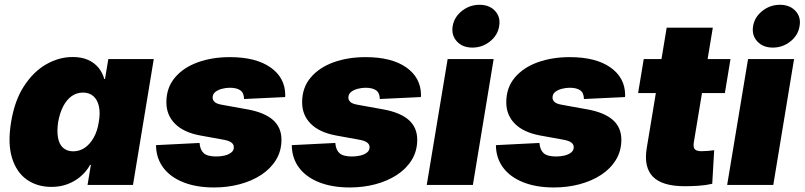

<svg xmlns="http://www.w3.org/2000/svg" viewBox="-20 -787 3424 817"><path d="M199.2 8.3Q137.7 8.3 93.5 -23.2Q49.3 -54.7 30.8 -116.2Q12.2 -177.7 27.3 -268.1Q42.5 -360.4 82.8 -421.6Q123 -482.9 177.2 -513.7Q231.4 -544.4 289.1 -544.4Q327.1 -544.4 354.5 -532.2Q381.8 -520 399.2 -498.8Q416.5 -477.5 423.8 -450.7H426.8L440.9 -535.6H634.3L545.9 0H352.5L366.7 -85.4H363.3Q347.7 -57.1 323 -36.1Q298.3 -15.1 267.3 -3.4Q236.3 8.3 199.2 8.3ZM291.5 -143.1Q318.8 -143.1 341.1 -158.4Q363.3 -173.8 378.9 -201.7Q394.5 -229.5 400.4 -268.1Q407.2 -306.6 400.9 -334.7Q394.5 -362.8 377.2 -377.9Q359.9 -393.1 333 -393.1Q306.2 -393.1 284.9 -377.9Q263.7 -362.8 249 -334.7Q234.4 -306.6 227.5 -268.1Q221.7 -229.5 226.8 -201.2Q231.9 -172.9 248.5 -158Q265.1 -143.1 291.5 -143.1Z M891.1 10.7Q815.9 10.7 760.5 -11.2Q705.1 -33.2 675 -73.2Q645 -113.3 644 -166.5Q644 -167.5 644 -168.2Q644 -168.9 644 -169.4L829.1 -178.7Q831.5 -148.9 847.2 -135Q862.8 -121.1 900.9 -121.1Q918.5 -121.1 935.3 -125Q952.1 -128.9 963.6 -137.7Q975.1 -146.5 975.1 -160.6Q975.1 -172.9 964.1 -180.9Q953.1 -189 926.3 -193.4L832.5 -210.4Q761.2 -223.6 724.6 -260.5Q688 -297.4 688 -351.6Q688 -414.1 724.4 -457Q760.7 -500 822 -522Q883.3 -543.9 958 -543.9Q1068.4 -543.9 1130.6 -500.5Q1192.9 -457 1193.8 -383.8Q1193.8 -381.8 1193.6 -379.2Q1193.4 -376.5 1193.4 -374L1018.6 -365.7Q1018.1 -392.1 1002.4 -402.8Q986.8 -413.6 958 -413.6Q941.9 -413.6 924.8 -409.2Q907.7 -404.8 896.2 -395.8Q884.8 -386.7 884.8 -371.6Q884.8 -361.3 893.1 -353.3Q901.4 -345.2 923.8 -341.3L1031.7 -321.8Q1104 -309.1 1140.9 -277.1Q1177.7 -245.1 1177.7 -192.4Q1177.7 -144.5 1154.5 -106.7Q1131.3 -68.8 1091.3 -42.7Q1051.3 -16.6 999.5 -2.9Q947.8 10.7 891.1 10.7Z M1468.8 10.7Q1393.6 10.7 1338.1 -11.2Q1282.7 -33.2 1252.7 -73.2Q1222.7 -113.3 1221.7 -166.5Q1221.7 -167.5 1221.7 -168.2Q1221.7 -168.9 1221.7 -169.4L1406.7 -178.7Q1409.2 -148.9 1424.8 -135Q1440.4 -121.1 1478.5 -121.1Q1496.1 -121.1 1512.9 -125Q1529.8 -128.9 1541.3 -137.7Q1552.7 -146.5 1552.7 -160.6Q1552.7 -172.9 1541.7 -180.9Q1530.8 -189 1503.9 -193.4L1410.2 -210.4Q1338.9 -223.6 1302.2 -260.5Q1265.6 -297.4 1265.6 -351.6Q1265.6 -414.1 1302 -457Q1338.4 -500 1399.7 -522Q1460.9 -543.9 1535.6 -543.9Q1646 -543.9 1708.3 -500.5Q1770.5 -457 1771.5 -383.8Q1771.5 -381.8 1771.2 -379.2Q1771 -376.5 1771 -374L1596.2 -365.7Q1595.7 -392.1 1580.1 -402.8Q1564.5 -413.6 1535.6 -413.6Q1519.5 -413.6 1502.4 -409.2Q1485.4 -404.8 1473.9 -395.8Q1462.4 -386.7 1462.4 -371.6Q1462.4 -361.3 1470.7 -353.3Q1479 -345.2 1501.5 -341.3L1609.4 -321.8Q1681.6 -309.1 1718.5 -277.1Q1755.4 -245.1 1755.4 -192.4Q1755.4 -144.5 1732.2 -106.7Q1709 -68.8 1668.9 -42.7Q1628.9 -16.6 1577.1 -2.9Q1525.4 10.7 1468.8 10.7Z M1795.9 0 1884.8 -535.6H2080.6L1992.2 0ZM1990.2 -584.5Q1948.2 -584.5 1924.1 -610.8Q1899.9 -637.2 1906.2 -675.8Q1912.6 -714.4 1945.6 -740.5Q1978.5 -766.6 2020.5 -766.6Q2062.5 -766.6 2086.7 -740.5Q2110.8 -714.4 2104 -675.8Q2098.1 -637.2 2065.2 -610.8Q2032.2 -584.5 1990.2 -584.5Z M2337.4 10.7Q2262.2 10.7 2206.8 -11.2Q2151.4 -33.2 2121.3 -73.2Q2091.3 -113.3 2090.3 -166.5Q2090.3 -167.5 2090.3 -168.2Q2090.3 -168.9 2090.3 -169.4L2275.4 -178.7Q2277.8 -148.9 2293.5 -135Q2309.1 -121.1 2347.2 -121.1Q2364.7 -121.1 2381.6 -125Q2398.4 -128.9 2409.9 -137.7Q2421.4 -146.5 2421.4 -160.6Q2421.4 -172.9 2410.4 -180.9Q2399.4 -189 2372.6 -193.4L2278.8 -210.4Q2207.5 -223.6 2170.9 -260.5Q2134.3 -297.4 2134.3 -351.6Q2134.3 -414.1 2170.7 -457Q2207 -500 2268.3 -522Q2329.6 -543.9 2404.3 -543.9Q2514.6 -543.9 2576.9 -500.5Q2639.2 -457 2640.1 -383.8Q2640.1 -381.8 2639.9 -379.2Q2639.6 -376.5 2639.6 -374L2464.8 -365.7Q2464.4 -392.1 2448.7 -402.8Q2433.1 -413.6 2404.3 -413.6Q2388.2 -413.6 2371.1 -409.2Q2354 -404.8 2342.5 -395.8Q2331.1 -386.7 2331.1 -371.6Q2331.1 -361.3 2339.4 -353.3Q2347.7 -345.2 2370.1 -341.3L2478 -321.8Q2550.3 -309.1 2587.2 -277.1Q2624 -245.1 2624 -192.4Q2624 -144.5 2600.8 -106.7Q2577.6 -68.8 2537.6 -42.7Q2497.6 -16.6 2445.8 -2.9Q2394 10.7 2337.4 10.7Z M3088.4 -535.6 3064.5 -391.1H2695.3L2719.2 -535.6ZM2816.9 -669.4H3013.2L2932.1 -179.7Q2929.2 -160.6 2936.5 -152.1Q2943.8 -143.6 2965.8 -143.6Q2976.1 -143.6 2994.1 -145Q3012.2 -146.5 3019 -147.9L3010.7 -4.9Q2982.9 1.5 2952.6 3.4Q2922.4 5.4 2893.6 5.4Q2798.3 5.4 2758.5 -34.9Q2718.8 -75.2 2731.9 -156.2Z M3074.2 0 3163.1 -535.6H3358.9L3270.5 0ZM3268.6 -584.5Q3226.6 -584.5 3202.4 -610.8Q3178.2 -637.2 3184.6 -675.8Q3190.9 -714.4 3223.9 -740.5Q3256.8 -766.6 3298.8 -766.6Q3340.8 -766.6 3365 -740.5Q3389.2 -714.4 3382.3 -675.8Q3376.5 -637.2 3343.5 -610.8Q3310.5 -584.5 3268.6 -584.5Z"/></svg>

Font: Inter 20pt Black
Style: Italic
Weight: 900
Italic angle: -9.3988°
Version: Version 4.001;git-66647c0bb